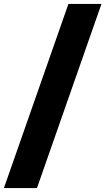

<svg xmlns="http://www.w3.org/2000/svg" viewBox="-57 -862 539 982"><path d="M-37 100 293 -842H462L132 100Z"/></svg>

Font: MOST Montserrat ExtraBold
Style: Regular
Weight: 800
Designer: Julieta Ulanovsky
Foundry: Julieta Ulanovsky
Version: Version 8.000;March 11, 2024;FontCreator 15.0.0.2926 64-bit